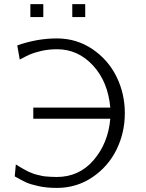

<svg xmlns="http://www.w3.org/2000/svg" viewBox="-20 -898 711 935"><path d="M51.8 -39.1 57.1 -97.2Q59.1 -96.2 72 -88.1Q85 -80.1 87.9 -78.6Q90.8 -77.1 103 -70.1Q115.2 -63 119.6 -61.5Q124 -60.1 136 -54.9Q147.9 -49.8 155.5 -48.3Q163.1 -46.9 175.5 -43.5Q188 -40 199.5 -39.1Q210.9 -38.1 225.6 -37.1Q240.2 -36.1 255.9 -36.1Q365.7 -36.1 436.3 -118.7Q506.8 -201.2 517.1 -319.8H142.1V-374H517.1Q505.9 -500 432.9 -579.1Q359.9 -658.2 257.8 -658.2Q215.8 -658.2 179.9 -649.7Q144 -641.1 125 -632.6Q106 -624 76.2 -607.9L64 -676.8Q160.2 -710.9 256.8 -710.9Q353 -710.9 429.9 -658.9Q506.8 -606.9 547.4 -524.4Q587.9 -441.9 587.9 -346.9Q587.9 -252 547.4 -169.4Q506.8 -86.9 429.9 -34.9Q353 17.1 256.8 17.1Q207 17.1 168 8.5Q128.9 0 107.9 -9.5Q86.9 -19 51.8 -39.1ZM127.9 -814.9V-877.9H190.9V-814.9ZM332 -814.9V-877.9H395V-814.9Z"/></svg>

Font: CMU Bright
Style: Roman
Weight: 500
Version: Version 0.7.0